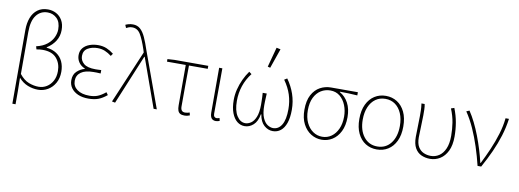

<svg xmlns="http://www.w3.org/2000/svg" viewBox="-69 -1172 4790 1772"><g transform="rotate(10 2326.0 -286.0)"><path d="M92 180V-512Q92 -576 111 -626Q130 -676 169 -705Q208 -734 266 -734Q307 -734 342.5 -715.5Q378 -697 400 -660Q422 -623 422 -568Q422 -511 393.5 -465.5Q365 -420 314 -388V-384Q370 -378 408.5 -352Q447 -326 466.5 -284Q486 -242 486 -188Q486 -128 461 -83Q436 -38 394 -13Q352 12 302 12Q253 12 205.5 -6.5Q158 -25 120 -68Q122 -5 122 55Q122 115 122 180ZM302 -16Q344 -16 378.5 -37.5Q413 -59 433.5 -97.5Q454 -136 454 -188Q454 -262 411.5 -310Q369 -358 282 -358Q254 -358 224 -352L216 -380Q278 -394 316.5 -425Q355 -456 372.5 -494Q390 -532 390 -568Q390 -637 354 -671.5Q318 -706 268 -706Q202 -706 162 -654.5Q122 -603 122 -498Q122 -399 122 -301Q122 -203 122 -104Q163 -52 210 -34Q257 -16 302 -16Z M774 12Q717 12 676 -6Q635 -24 612.5 -55.5Q590 -87 590 -128Q590 -182 622.5 -212Q655 -242 694 -252V-256Q657 -271 636.5 -301Q616 -331 616 -368Q616 -408 638 -435Q660 -462 697.5 -476Q735 -490 780 -490Q824 -490 859.5 -475Q895 -460 926 -435L910 -412Q879 -436 847.5 -449Q816 -462 778 -462Q726 -462 687 -439Q648 -416 648 -366Q648 -324 681.5 -295Q715 -266 792 -266Q806 -266 816.5 -266.5Q827 -267 846 -268V-236Q825 -238 810 -238Q795 -238 778 -238Q702 -238 662 -209Q622 -180 622 -129Q622 -77 664 -46.5Q706 -16 778 -16Q823 -16 856.5 -29.5Q890 -43 929 -75L946 -51Q905 -17 866.5 -2.5Q828 12 774 12Z M1024 6 994 0 1204 -496 1196 -522Q1166 -612 1138 -659Q1110 -706 1060 -706Q1042 -706 1028.5 -701Q1015 -696 1004 -690L992 -718Q1004 -724 1022 -729Q1040 -734 1062 -734Q1103 -734 1131 -709Q1159 -684 1180.5 -636.5Q1202 -589 1224 -522L1414 0H1384L1220 -458H1216Z M1674 12Q1649 12 1634 3.5Q1619 -5 1612.5 -23.5Q1606 -42 1606 -72V-450H1430V-474L1496 -478H1812V-450H1636Q1635 -353 1634.5 -258Q1634 -163 1634 -66Q1634 -41 1644 -28.5Q1654 -16 1676 -16Q1687 -16 1698 -18.5Q1709 -21 1718 -24L1724 2Q1717 5 1703 8.5Q1689 12 1674 12Z M1968 12Q1951 12 1939 5Q1927 -2 1920.5 -17.5Q1914 -33 1914 -58V-478H1944Q1944 -406 1943.5 -335.5Q1943 -265 1942.5 -194.5Q1942 -124 1942 -52Q1942 -34 1950 -25Q1958 -16 1970 -16Q1977 -16 1983 -17.5Q1989 -19 1998 -22L2004 4Q1997 7 1988 9.5Q1979 12 1968 12Z M2238 12Q2199 12 2167.5 -13Q2136 -38 2117 -87.5Q2098 -137 2098 -210Q2098 -260 2110.5 -309.5Q2123 -359 2144.5 -405Q2166 -451 2194 -490L2218 -472Q2173 -414 2150.5 -347Q2128 -280 2128 -206Q2128 -116 2160 -66Q2192 -16 2240 -16Q2265 -16 2291.5 -33Q2318 -50 2336 -92.5Q2354 -135 2354 -210Q2354 -225 2353.5 -242.5Q2353 -260 2352.5 -280Q2352 -300 2350 -320H2388Q2387 -300 2386 -280Q2385 -260 2384.5 -242.5Q2384 -225 2384 -210Q2384 -135 2402.5 -92.5Q2421 -50 2448 -33Q2475 -16 2500 -16Q2551 -16 2580.5 -65.5Q2610 -115 2610 -212Q2610 -283 2589.5 -347Q2569 -411 2524 -474L2550 -490Q2594 -429 2618 -359Q2642 -289 2642 -212Q2642 -137 2624.5 -87.5Q2607 -38 2575.5 -13Q2544 12 2502 12Q2457 12 2420 -21Q2383 -54 2372 -122H2368Q2356 -54 2319.5 -21Q2283 12 2238 12ZM2378 -560 2354 -566 2404 -752 2442 -744Z M2960 12Q2906 12 2859.5 -16.5Q2813 -45 2784.5 -100Q2756 -155 2756 -234Q2756 -319 2785 -373Q2814 -427 2861 -452.5Q2908 -478 2962 -478H3214V-448Q3172 -451 3132 -452.5Q3092 -454 3050 -454V-450Q3101 -422 3130.5 -367Q3160 -312 3160 -234Q3160 -155 3132.5 -100Q3105 -45 3059.5 -16.5Q3014 12 2960 12ZM2960 -16Q3008 -16 3046 -43Q3084 -70 3106 -119Q3128 -168 3128 -234Q3128 -290 3108.5 -339.5Q3089 -389 3052 -419.5Q3015 -450 2962 -450Q2914 -450 2874.5 -425.5Q2835 -401 2811.5 -353Q2788 -305 2788 -234Q2788 -168 2811 -119Q2834 -70 2873 -43Q2912 -16 2960 -16Z M3476 12Q3417 12 3370.5 -17Q3324 -46 3297 -102Q3270 -158 3270 -238Q3270 -319 3297 -375Q3324 -431 3370.5 -460.5Q3417 -490 3476 -490Q3535 -490 3581.5 -460.5Q3628 -431 3655 -375Q3682 -319 3682 -238Q3682 -158 3655 -102Q3628 -46 3581.5 -17Q3535 12 3476 12ZM3476 -16Q3556 -16 3603 -77Q3650 -138 3650 -238Q3650 -305 3628.5 -355.5Q3607 -406 3568 -434Q3529 -462 3476 -462Q3423 -462 3384 -434Q3345 -406 3323.5 -355.5Q3302 -305 3302 -238Q3302 -138 3349.5 -77Q3397 -16 3476 -16Z M3976 12Q3931 12 3893.5 -5Q3856 -22 3834 -61Q3812 -100 3812 -165Q3812 -214 3814 -262.5Q3816 -311 3816 -360Q3816 -389 3815.5 -415.5Q3815 -442 3810 -478H3840Q3845 -453 3845.5 -427.5Q3846 -402 3846 -372Q3846 -323 3843 -265.5Q3840 -208 3840 -166Q3840 -109 3859.5 -76.5Q3879 -44 3910.5 -30Q3942 -16 3978 -16Q4020 -16 4055 -39Q4090 -62 4111 -109.5Q4132 -157 4132 -230Q4132 -292 4122.5 -353Q4113 -414 4086 -480L4116 -490Q4142 -424 4153 -360Q4164 -296 4164 -229Q4164 -148 4138 -94.5Q4112 -41 4069 -14.5Q4026 12 3976 12Z M4420 0Q4399 -87 4371 -173Q4343 -259 4308 -337Q4273 -415 4230 -478L4258 -490Q4287 -447 4314.5 -391.5Q4342 -336 4365.5 -274.5Q4389 -213 4408 -151Q4427 -89 4440 -32H4444Q4478 -99 4511 -175Q4544 -251 4567.5 -328.5Q4591 -406 4598 -478H4630Q4619 -396 4594.5 -317Q4570 -238 4534.5 -159.5Q4499 -81 4454 0Z"/></g></svg>

Font: Source Sans Variable
Style: Regular
Weight: 200
Designer: Paul D. Hunt
Foundry: Adobe Systems Incorporated
Version: Version 3.006;hotconv 1.0.111;makeotfexe 2.5.65597